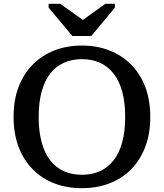

<svg xmlns="http://www.w3.org/2000/svg" viewBox="-20 -966 855 1003"><path d="M358 -778H457L580 -926V-946H530L377 -836L446 -838L295 -946H234V-926ZM408 17Q329 17 264 -8Q199 -33 151 -81.5Q103 -130 77 -199Q51 -268 51 -355Q51 -443 77 -511.5Q103 -580 151 -628.5Q199 -677 264 -702.5Q329 -728 408 -728Q486 -728 551.5 -702.5Q617 -677 665 -628.5Q713 -580 739 -511.5Q765 -443 765 -355Q765 -268 739 -199Q713 -130 665 -81.5Q617 -33 551.5 -8Q486 17 408 17ZM408 -53Q461 -53 502.5 -72Q544 -91 573.5 -128.5Q603 -166 618.5 -223Q634 -280 634 -355Q634 -430 618.5 -487Q603 -544 573.5 -581.5Q544 -619 502.5 -638Q461 -657 408 -657Q356 -657 313.5 -638Q271 -619 242 -581.5Q213 -544 197.5 -487Q182 -430 182 -355Q182 -280 197.5 -223Q213 -166 242 -128.5Q271 -91 313 -72Q355 -53 408 -53Z"/></svg>

Font: Roboto Serif 20pt Medium
Style: Regular
Weight: 500
Version: Version 1.008